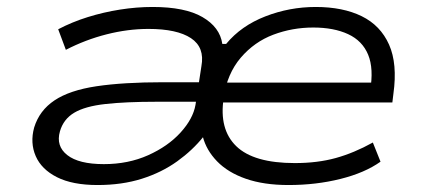

<svg xmlns="http://www.w3.org/2000/svg" viewBox="-20 -523 1223 551"><path d="M260 8Q188 8 143.5 -14.5Q99 -37 82.5 -75Q66 -113 78 -157Q93 -206 136.5 -235Q180 -264 257 -275.5Q334 -287 449 -287H575L566 -231H429Q341 -231 282.5 -224.5Q224 -218 193 -199.5Q162 -181 152 -146Q140 -104 173 -78Q206 -52 278 -52Q348 -52 405 -77.5Q462 -103 498 -142.5Q534 -182 541 -222L558 -333Q568 -387 528 -413.5Q488 -440 406 -440Q347 -440 286 -424.5Q225 -409 169 -380L147 -439Q187 -460 232 -474Q277 -488 324.5 -495.5Q372 -503 418 -503Q511 -503 561 -474Q611 -445 618 -397H629Q672 -449 741.5 -476Q811 -503 886 -503Q964 -503 1018 -476.5Q1072 -450 1096.5 -395Q1121 -340 1109 -254L1106 -229H595L604 -286H1073L1042 -262Q1053 -326 1036.5 -366Q1020 -406 979 -425Q938 -444 879 -444Q819 -444 764.5 -423.5Q710 -403 671 -357.5Q632 -312 621 -241L622 -242Q608 -152 658 -103.5Q708 -55 826 -55Q891 -55 943.5 -69.5Q996 -84 1050 -114L1072 -59Q1027 -27 957 -9.5Q887 8 808 8Q737 8 685.5 -10Q634 -28 603 -60Q572 -92 562 -131H564Q533 -92 488.5 -60Q444 -28 387 -10Q330 8 260 8Z"/></svg>

Font: Nunito Sans 7pt Expanded Light
Style: Italic
Weight: 300
Width: 7
Italic angle: -9°
Designer: Vernon Adams
Foundry: Vernon Adams
Version: Version 3.101;gftools[0.9.27]